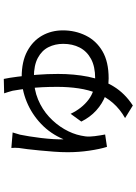

<svg xmlns="http://www.w3.org/2000/svg" viewBox="130 -786 739 1040"><g transform="rotate(-90 500.0 -265.5)"><path d="M303 -567Q300 -558 297 -547Q294 -536 291 -527Q287 -507 282 -477Q277 -447 273 -413Q269 -379 267 -347Q265 -315 266 -291Q296 -362 349 -412.5Q402 -463 468.5 -490.5Q535 -518 604 -518Q687 -518 743 -488Q799 -458 827.5 -407.5Q856 -357 856 -295Q856 -228 828 -171Q800 -114 743 -80.5Q686 -47 596 -47Q548 -47 503.5 -64Q459 -81 422.5 -114Q386 -147 362 -195L404 -253Q433 -192 480.5 -156Q528 -120 596 -120Q660 -120 701.5 -142.5Q743 -165 763 -204Q783 -243 783 -293Q783 -337 765 -373Q747 -409 707 -430.5Q667 -452 602 -452Q536 -452 482 -429.5Q428 -407 387.5 -369.5Q347 -332 321 -287Q295 -242 286 -197Q284 -187 282 -174Q280 -161 281 -147Q281 -138 283 -122.5Q285 -107 287.5 -91.5Q290 -76 292 -66L225 -56Q213 -94 204.5 -151.5Q196 -209 196 -269Q196 -305 199 -344.5Q202 -384 205.5 -420.5Q209 -457 212.5 -486.5Q216 -516 219 -533Q220 -544 220 -555Q220 -566 219 -574ZM593 -615Q599 -587 605 -540.5Q611 -494 615.5 -437Q620 -380 620 -321Q620 -234 605 -158Q590 -82 552.5 -20.5Q515 41 449 84L381 42Q430 14 463 -24Q496 -62 515 -109Q534 -156 542 -210.5Q550 -265 550 -325Q550 -413 542.5 -473.5Q535 -534 529 -567Q526 -580 522 -591.5Q518 -603 515 -613Z"/></g></svg>

Font: Noto Sans SC Thin
Style: Regular
Weight: 400
Version: Version 2.004-H2;hotconv 1.0.118;makeotfexe 2.5.65603